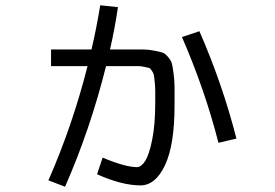

<svg xmlns="http://www.w3.org/2000/svg" viewBox="-20 -663 1040 726"><path d="M734 -545Q821 -346 874 -139L806 -123Q755 -323 668 -523ZM347 -4 368 -67Q454 -31 498 -31Q514 -31 529 -54.5Q544 -78 555.5 -135Q567 -192 567 -273Q567 -306 567 -320Q567 -334 565 -353.5Q563 -373 562 -379Q561 -385 554.5 -395Q548 -405 544 -406Q540 -407 526.5 -410Q513 -413 503.5 -413Q494 -413 471 -413H381Q321 -173 226 43L163 19Q254 -188 311 -413H173V-476H326Q345 -557 359 -643L426 -636Q414 -554 396 -476H463Q501 -476 520.5 -476Q540 -476 563 -471.5Q586 -467 595 -464Q604 -461 615.5 -447.5Q627 -434 630 -422.5Q633 -411 636.5 -384Q640 -357 640 -333Q640 -309 640 -264Q640 -115 604 -38.5Q568 38 511 38Q441 38 347 -4Z"/></svg>

Font: Mplus 1p
Style: Regular
Weight: 400
Version: Version 1.061